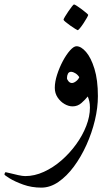

<svg xmlns="http://www.w3.org/2000/svg" viewBox="-74 -524 499 870"><path d="M369.6 -88.4Q369.6 -36.1 356 21Q342.3 78.1 317.9 132.3Q293.5 186.5 261 230.5Q228.5 274.4 190.9 300.3Q153.3 326.2 113.3 326.2Q69.3 326.2 31.2 312.5Q-6.8 298.8 -30.3 284.2Q-53.7 269.5 -53.7 267.1Q-53.7 263.7 -52 260Q-50.3 256.3 -48.3 256.3Q-45.4 256.3 -28.6 260.7Q-11.7 265.1 8.3 269.5Q28.3 273.9 40.5 273.9Q82.5 273.9 124.8 254.6Q167 235.4 204.3 202.9Q241.7 170.4 271 129.9Q300.3 89.4 316.9 46.4Q333.5 3.4 333.5 -36.1Q333.5 -53.7 330.6 -65.4Q327.6 -77.1 323.7 -86.9Q312.5 -72.8 295.2 -57.4Q277.8 -42 254.9 -42Q236.8 -42 218.3 -52.7Q199.7 -63.5 187 -82.5Q174.3 -101.6 174.3 -126Q174.3 -153.3 184.8 -185.8Q195.3 -218.3 210.9 -247.6Q226.6 -276.9 243.4 -295.7Q260.3 -314.5 272.5 -314.5Q293.5 -314.5 315.9 -288.6Q338.4 -262.7 354 -212.2Q369.6 -161.6 369.6 -88.4ZM285.2 -174.3Q277.8 -186 266.8 -192.4Q255.9 -198.7 249 -198.7Q238.3 -198.7 233.9 -190.2Q229.5 -181.6 229.5 -169.9Q229.5 -164.1 236.1 -156Q242.7 -147.9 252 -147.9Q260.3 -147.9 270.8 -156Q281.2 -164.1 285.2 -174.3ZM325.7 -456.5Q325.7 -454.1 319.6 -443.1Q313.5 -432.1 304.9 -419.2Q296.4 -406.2 288.6 -396.7Q280.8 -387.2 277.8 -387.2Q276.4 -387.2 266.4 -393.6Q256.3 -399.9 244.1 -408.4Q231.9 -417 222.9 -424.6Q213.9 -432.1 213.9 -434.6Q213.9 -437.5 220.2 -448.2Q226.6 -459 235.4 -471.9Q244.1 -484.9 251.7 -494.4Q259.3 -503.9 261.2 -503.9Q264.2 -503.9 274.4 -497.3Q284.7 -490.7 296.4 -481.9Q308.1 -473.1 316.9 -465.6Q325.7 -458 325.7 -456.5Z"/></svg>

Font: Scheherazade New
Style: Regular
Weight: 400
Designer: SIL International
Foundry: SIL International
Version: Version 4.000